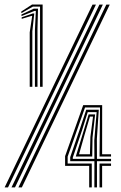

<svg xmlns="http://www.w3.org/2000/svg" viewBox="-71 -820 528 840"><path d="M104.2 -440.2V-791.2H73.2L22.5 -762.5L22 -769.5L69.2 -800.2H115.5V-440.2ZM59 -440.2V-678.5L69.8 -750.2L67 -750.5L24 -737.5L23.8 -744.2L72.8 -761.2H79L70.5 -683V-440.2ZM81.8 -440.2V-687.5L85.8 -772.2H80L23.2 -749.8L22.8 -756.5L76.5 -782H95.2L93 -692V-440.2ZM-20.8 0 364 -800H379L-5.5 0ZM-50.8 0 333.8 -800H348.8L-36 0ZM9.5 0 394.2 -800H409.2L24.5 0ZM319.2 0V-94.2H213.8V-136.8L293 -360H376L375.8 -145.2H414.8V-135.2H364.5L366.5 -349.8H301L225 -134.8V-104.5H330.5V0ZM364.5 0V-104.5H414.8V-94.2H375.8V0ZM341.8 0 342 -114.8H236.2V-132.5L278.8 -256.8L306.2 -340L361.2 -339.8L352.8 -212L353.2 -125H414.8V-114.8H353.2V0ZM247.5 -125H342L341.5 -205.8L351.8 -329.5H312.8L287.8 -249.5L247.5 -130.8ZM260.5 -135.2 294.2 -245.2 316.8 -319.5H345.2L333.8 -218L332.5 -135.2ZM274.8 -145H322.5L324.5 -221L336 -309.8H322.5L299.5 -232Z"/></svg>

Font: Big Shoulders Inline Display Thin Medium
Style: Regular
Weight: 500
Version: Version 2.002